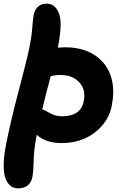

<svg xmlns="http://www.w3.org/2000/svg" viewBox="-31 -780 681 1060"><path d="M67.9 259.8Q52.2 259.8 38.6 253.4Q24.9 247.1 12.7 230.2Q0.5 213.4 -5.6 187.5Q-11.7 161.6 -10.3 118.4Q-8.8 75.2 2 20Q27.8 -111.8 73.7 -284.9Q119.6 -458 129.9 -511.2Q143.6 -576.2 147.2 -627.2Q150.9 -678.2 154.8 -696.8Q160.6 -726.6 179 -743.2Q197.3 -759.8 225.1 -759.8Q247.1 -759.8 263.7 -748.8Q280.3 -737.8 292.2 -711.4Q304.2 -685.1 303.7 -641.1Q303.2 -597.2 291 -530.8Q290 -526.9 288.1 -517.1Q316.4 -519 332 -519Q396.5 -519 449.7 -497.6Q502.9 -476.1 538.8 -434.8Q574.7 -393.6 587.9 -333.3Q601.1 -272.9 585.9 -195.8Q568.8 -107.9 493.2 -49.1Q417.5 9.8 309.1 9.8Q221.2 9.8 171.9 -36.1V-35.2Q155.8 45.4 154.8 106.2Q153.8 167 147.9 196.8Q135.3 259.8 67.9 259.8ZM301.8 -366.2Q290.5 -366.2 281.5 -365.2Q272.5 -364.3 263.4 -362.3Q254.4 -360.4 249 -359.9Q225.6 -273.9 202.1 -175.8Q213.4 -173.8 229 -164.1Q244.6 -154.3 264.9 -146.2Q285.2 -138.2 312 -138.2Q415.5 -138.2 431.2 -221.2Q444.3 -285.2 406.7 -325.7Q369.1 -366.2 301.8 -366.2Z"/></svg>

Font: Shantell Sans Normal
Style: Bold Italic
Weight: 700
Italic angle: -11.31°
Designer: Stephen Nixon, Anya Danilova, Shantell Martin
Foundry: Arrow Type
Version: Version 1.006;[559af2be0]